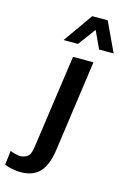

<svg xmlns="http://www.w3.org/2000/svg" viewBox="-241 -821 703 1071"><g transform="rotate(15 110.0 -286.0)"><path d="M-9 186Q-24 186 -41.5 183.5Q-59 181 -75 177Q-91 173 -102 167L-92 86Q-81 91 -62.5 95.5Q-44 100 -33 100Q-13 100 6 88Q25 76 31 32L108 -511H226L152 17Q139 105 100.5 145.5Q62 186 -9 186ZM33 -588 153 -758H242L322 -588H238L165 -745H233L116 -588Z"/></g></svg>

Font: Chivo Medium
Style: Italic
Weight: 500
Italic angle: -8.05°
Designer: Hector Gatti
Foundry: Omnibus-Type
Version: Version 2.002